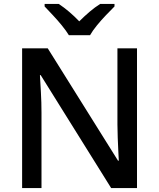

<svg xmlns="http://www.w3.org/2000/svg" viewBox="-20 -961 813 981"><path d="M680 0H548L188 -577H184Q186 -542 189 -489.5Q192 -437 192 -385V0H93V-714H224L583 -140H587Q586 -157 584.5 -189Q583 -221 581.5 -257.5Q580 -294 580 -325V-714H680ZM332 -781Q318 -804 296 -831Q274 -858 250 -883.5Q226 -909 208 -928V-941H280Q333 -906 385 -852Q412 -879 438.5 -901.5Q465 -924 492 -941H565V-928Q546 -909 521.5 -883.5Q497 -858 475 -831Q453 -804 440 -781Z"/></svg>

Font: Noto Sans Thai Looped Medium
Style: Regular
Weight: 500
Designer: Sasikarn Vongin, Ben Mitchell
Foundry: The Fontpad Ltd
Version: Version 1.001; ttfautohint (v1.8.4.7-5d5b)